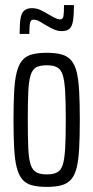

<svg xmlns="http://www.w3.org/2000/svg" viewBox="-20 -725 366 753"><path d="M164 8Q129 8 105 1.5Q81 -5 67 -22Q53 -39 45.5 -68.5Q38 -98 35.5 -144Q33 -190 33 -255Q33 -320 35.5 -366Q38 -412 45.5 -441.5Q53 -471 67 -488Q81 -505 105 -511.5Q129 -518 164 -518Q198 -518 221.5 -511.5Q245 -505 259.5 -488Q274 -471 281 -441.5Q288 -412 290.5 -366Q293 -320 293 -255Q293 -190 290.5 -144Q288 -98 281 -68.5Q274 -39 259.5 -22Q245 -5 221.5 1.5Q198 8 164 8ZM164 -41Q189 -41 204 -49Q219 -57 226 -78.5Q233 -100 235.5 -142.5Q238 -185 238 -255Q238 -324 235.5 -366.5Q233 -409 226 -431Q219 -453 204 -461Q189 -469 164 -469Q138 -469 123 -461.5Q108 -454 100.5 -431.5Q93 -409 91 -366.5Q89 -324 89 -255Q89 -185 91 -142.5Q93 -100 100.5 -78.5Q108 -57 123 -49Q138 -41 164 -41ZM57 -592Q57 -630 60.5 -652Q64 -674 75 -683.5Q86 -693 106 -693Q123 -693 139 -685.5Q155 -678 170 -669Q183 -661 195 -655Q207 -649 216 -649Q227 -649 229 -662.5Q231 -676 231 -705H270Q270 -667 266.5 -644.5Q263 -622 253 -612.5Q243 -603 222 -603Q207 -603 192 -609.5Q177 -616 162 -625Q149 -633 136 -640.5Q123 -648 111 -648Q101 -648 98 -635.5Q95 -623 95 -592Z"/></svg>

Font: Saira UltraCondensed
Style: Regular
Weight: 400
Width: 1
Designer: Hector Gatti with collaboration of the Omnibus-Type team
Foundry: Omnibus-Type
Version: Version 1.101